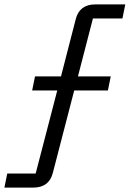

<svg xmlns="http://www.w3.org/2000/svg" viewBox="-84 -718 589 872"><path d="M-51 70H78L176 -307H62L75 -371H193L260 -631Q277 -698 349 -698H485L472 -634H338L270 -371H419L406 -307H253L156 67Q139 134 67 134H-64Z"/></svg>

Font: IBM Plex Sans Condensed
Style: Italic
Weight: 400
Width: 3
Italic angle: -11°
Designer: Mike Abbink, Paul van der Laan, Pieter van Rosmalen
Foundry: Bold Monday
Version: Version 1.3